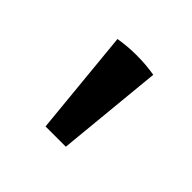

<svg xmlns="http://www.w3.org/2000/svg" viewBox="-74 -744 368 368"><g transform="rotate(45 110.5 -560.0)"><path d="M83 -450 62 -666Q74 -668 86 -669Q98 -670 110 -670Q123 -670 135 -669Q147 -668 159 -666L138 -450Z"/></g></svg>

Font: Piazzolla SC Medium
Style: Regular
Weight: 500
Designer: Juan Pablo del Peral
Foundry: Huerta Tipografica
Version: Version 1.330